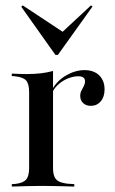

<svg xmlns="http://www.w3.org/2000/svg" viewBox="-20 -686 423 706"><path d="M131.5 -2.4Q103.2 -2.4 78.2 -1.6Q53.2 -0.8 23.4 0V-8.9L36.3 -9.7Q64.5 -12.9 75.8 -25.4Q87.1 -37.9 87.1 -68.5V-207.3H175V-68.5Q175 -48.4 180.2 -36.3Q185.5 -24.2 197.2 -18.5Q208.9 -12.9 229 -10.5L253.2 -8.9V0Q230.6 -0.8 210.9 -1.2Q191.1 -1.6 171.8 -2Q152.4 -2.4 131.5 -2.4ZM87.1 -207.3V-346.8Q87.1 -377.4 76.2 -389.9Q65.3 -402.4 34.7 -405.6L23.4 -406.5V-415.3Q41.9 -414.5 54.4 -414.1Q66.9 -413.7 79 -413.7Q106.5 -413.7 130.6 -416.5Q154.8 -419.4 175 -425V-415.3V-207.3ZM313.7 -296.8Q296.8 -296.8 285.9 -306.9Q275 -316.9 275 -333.1Q275 -344.4 279.4 -352.8Q283.9 -361.3 288.3 -369.8Q292.7 -378.2 292.7 -387.1Q292.7 -405.6 267.7 -405.6Q250.8 -405.6 231.9 -398.4Q212.9 -391.1 197.6 -378.2Q182.3 -365.3 174.2 -350L173.4 -359.7Q191.1 -390.3 224.2 -409.3Q257.3 -428.2 291.1 -428.2Q325 -428.2 344.8 -408.9Q364.5 -389.5 364.5 -357.3Q364.5 -329.8 350.4 -313.3Q336.3 -296.8 313.7 -296.8ZM314.5 -666.1 320.2 -662.1 192.7 -483.9H183.9L58.1 -661.3L63.7 -666.1L225.8 -558.9H199.2Z"/></svg>

Font: Playfair 144pt SemiCondensed Medium
Style: Regular
Weight: 500
Width: 4
Designer: Claus Eggers Sørensen
Foundry: Claus Eggers Sørensen
Version: Version 2.203